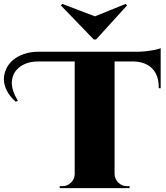

<svg xmlns="http://www.w3.org/2000/svg" viewBox="-84 -967 854 987"><path d="M410 -764 569 -939 562 -947 404 -883 236 -947 229 -939 398 -764ZM742 -719V-513L732 -514V-521Q732 -561 716.5 -590Q701 -619 672 -634.5Q643 -650 603 -651H505V-72Q506 -46 524.5 -28Q543 -10 569 -10H582V0H223V-10H236Q262 -10 280.5 -28Q299 -46 300 -71V-651H113Q57 -651 20 -624.5Q-17 -598 -22.5 -553Q-28 -508 8 -449L-3 -444Q-33 -470 -48.5 -500.5Q-64 -531 -64 -559Q-64 -587 -52 -613Q-40 -639 -17 -658.5Q6 -678 39.5 -689.5Q73 -701 113 -701H624Q645 -701 669.5 -704Q694 -707 713 -711Q732 -715 742 -719Z"/></svg>

Font: Cinzel Decorative Black
Style: Regular
Weight: 900
Designer: Natanael Gama
Version: Version 1.001;PS 001.001;hotconv 1.0.56;makeotf.lib2.0.21325